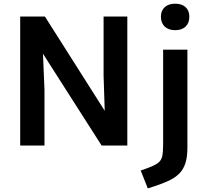

<svg xmlns="http://www.w3.org/2000/svg" viewBox="-20 -802 1131 1058"><path d="M91.3 0V-710.9H227.5L557.1 -191.4L550.8 -385.7V-710.9H681.6V0H540L216.8 -505.9L225.1 -308.1V0ZM794.4 236.3 755.4 137.7 794.4 123.5Q833.5 109.4 851.3 95.5Q869.1 81.5 874 58.8Q878.9 36.1 878.9 -4.9V-528.3H1012.7V10.7Q1012.7 63 1001.5 97.7Q990.2 132.3 967.3 155Q944.3 177.7 910.4 193.6Q876.5 209.5 831.5 224.1ZM945.3 -635.7Q908.7 -635.7 887.7 -655.5Q866.7 -675.3 866.7 -710Q866.7 -743.2 887.7 -762.5Q908.7 -781.7 945.3 -781.7Q981.9 -781.7 1002.7 -762.5Q1023.4 -743.2 1023.4 -710Q1023.4 -675.3 1002.7 -655.5Q981.9 -635.7 945.3 -635.7Z"/></svg>

Font: Comme SemiBold
Style: Regular
Weight: 600
Version: Version 1.000;gftools[0.9.27]